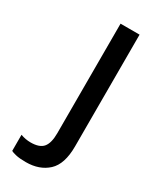

<svg xmlns="http://www.w3.org/2000/svg" viewBox="-203 -838 742 909"><g transform="rotate(30 168.0 -384.0)"><path d="M109 12Q74 12 53.5 7Q33 2 27 -2V-90Q54 -80 82 -80Q131 -80 150.5 -104Q170 -128 170 -181V-780H274V-169Q274 -72 228.5 -30Q183 12 109 12Z"/></g></svg>

Font: Tanohe Sans Medium
Style: Regular
Weight: 500
Designer: Village Type and Design LLC
Foundry: Cooper Hewitt Smithsonian Design Museum
Version: Version 1.00;September 29, 2021;FontCreator 13.0.0.2655 64-b